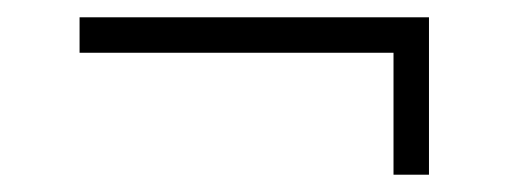

<svg xmlns="http://www.w3.org/2000/svg" viewBox="-20 -370 587 222"><path d="M476 -350V-168H435V-309H72V-350Z"/></svg>

Font: Bona Nova SC
Style: Regular
Weight: 400
Designer: Mateusz Machalski
Foundry: Capitalics
Version: Version 4.001; ttfautohint (v1.8.4.7-5d5b)